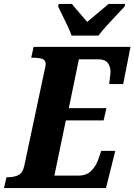

<svg xmlns="http://www.w3.org/2000/svg" viewBox="-41 -951 680 971"><path d="M-21 0 -8 -55H2Q30 -55 52 -65.5Q74 -76 82 -113L184 -594Q187 -603 188.5 -612Q190 -621 190 -627Q190 -647 173 -653Q156 -659 128 -659H117L129 -714H619L582 -526H511Q512 -531 513.5 -544.5Q515 -558 516.5 -571Q518 -584 518 -588Q518 -614 504 -632.5Q490 -651 457 -651H358L307 -404H497L483 -342H292L234 -63H356Q397 -63 421 -87.5Q445 -112 456 -145L471 -188H542L495 0ZM321 -771Q314 -791 301.5 -818Q289 -845 275.5 -872Q262 -899 253 -918L256 -931H323Q331 -920 345.5 -903.5Q360 -887 374.5 -870Q389 -853 400 -840Q415 -853 436 -870.5Q457 -888 476 -904Q495 -920 508 -931H592L589 -918Q572 -899 547.5 -873.5Q523 -848 499 -821.5Q475 -795 457 -771Z"/></svg>

Font: Noto Serif Condensed ExtraBold
Style: Italic
Weight: 800
Width: 3
Italic angle: -12°
Designer: Monotype Design Team
Foundry: Monotype Imaging Inc.
Version: Version 2.014; ttfautohint (v1.8.4.7-5d5b)